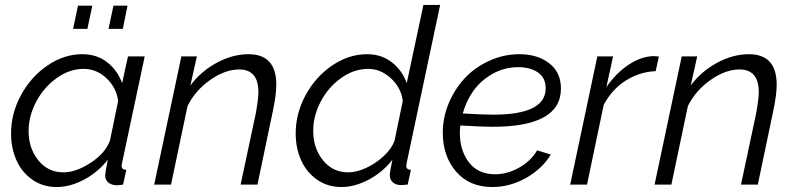

<svg xmlns="http://www.w3.org/2000/svg" viewBox="-20 -750 3229 780"><path d="M276.9 -632.8 296.9 -727.1H355L335 -632.8ZM420.9 -632.8 440.9 -727.1H498L479 -632.8ZM24.9 -208Q24.9 -289.1 65.4 -363.8Q106 -438.5 173.1 -484.1Q240.2 -529.8 314 -529.8Q374 -529.8 415.8 -496.8Q457.5 -463.9 476.1 -412.1L500 -521H567.9L476.1 -88.9Q474.1 -81.1 474.1 -76.2Q474.1 -60.1 493.2 -60.1L480 0Q475.1 0.5 466.1 1.7Q457 2.9 453.1 2.9Q431.2 1.5 419.2 -9.3Q407.2 -20 407.2 -37.1Q407.2 -45.9 418 -101.1Q377.9 -50.3 321.5 -20.3Q265.1 9.8 210 9.8Q153.8 9.8 110.8 -20.5Q67.9 -50.8 46.4 -99.9Q24.9 -148.9 24.9 -208ZM426.8 -179.2 460 -339.8Q453.1 -393.6 412.8 -431.9Q372.6 -470.2 319.8 -470.2Q262.2 -470.2 209.7 -432.4Q157.2 -394.5 126.7 -336.2Q96.2 -277.8 96.2 -217.8Q96.2 -147.5 135.7 -98.6Q175.3 -49.8 237.8 -49.8Q289.1 -49.8 348.6 -88.9Q408.2 -127.9 426.8 -179.2Z M716.8 -521H779.8L753.4 -402.8Q795.9 -460 860.4 -494.9Q924.8 -529.8 989.7 -529.8Q1102.5 -529.8 1102.5 -405.8Q1102.5 -367.2 1089.8 -305.2L1025.9 0H957.5L1019.5 -291Q1029.8 -349.1 1029.8 -376Q1029.8 -467.8 951.7 -467.8Q894.5 -467.8 833.7 -425Q772.9 -382.3 741.7 -318.8L674.8 0H606.4Z M1181.2 -208Q1181.2 -289.1 1221.7 -363.8Q1262.2 -438.5 1329.6 -484.1Q1397 -529.8 1471.2 -529.8Q1529.8 -529.8 1572 -496.8Q1614.3 -463.9 1632.3 -412.1L1700.2 -730H1768.1L1632.3 -88.9Q1630.4 -79.1 1630.4 -77.1Q1630.4 -60.1 1649.4 -60.1L1636.2 0Q1609.9 2 1608.4 2Q1587.4 1.5 1575.4 -9.8Q1563.5 -21 1563.5 -38.1Q1563.5 -50.8 1574.2 -101.1Q1534.7 -50.3 1478 -20.3Q1421.4 9.8 1367.2 9.8Q1310.5 9.8 1267.6 -20.5Q1224.6 -50.8 1202.9 -99.9Q1181.2 -148.9 1181.2 -208ZM1583 -179.2 1616.2 -339.8Q1609.9 -393.6 1568.1 -431.9Q1526.4 -470.2 1476.1 -470.2Q1417.5 -470.2 1365.2 -432.6Q1313 -395 1282.7 -336.9Q1252.4 -278.8 1252.4 -219.2Q1252.4 -147.9 1292 -98.9Q1331.5 -49.8 1395 -49.8Q1427.2 -49.8 1465.8 -67.1Q1504.4 -84.5 1537.6 -114.7Q1570.8 -145 1583 -179.2Z M1981 -234.9Q1941.4 -234.9 1850.1 -240.2Q1848.1 -220.7 1848.1 -210.9Q1848.1 -138.2 1885.3 -90.1Q1922.4 -42 1991.7 -42Q2040.5 -42 2088.6 -68.8Q2136.7 -95.7 2162.1 -139.2L2217.8 -122.1Q2181.6 -63 2116.2 -26.6Q2050.8 9.8 1980 9.8Q1886.7 9.8 1832.8 -53Q1778.8 -115.7 1778.8 -210.9Q1778.8 -272 1802.7 -329.8Q1826.7 -387.7 1867.7 -431.9Q1908.7 -476.1 1967.3 -502.9Q2025.9 -529.8 2090.8 -529.8Q2163.1 -529.8 2210.9 -493.2Q2258.8 -456.5 2258.8 -390.1Q2258.8 -234.9 1981 -234.9ZM2085.9 -477.1Q2028.3 -477.1 1980.5 -449.7Q1932.6 -422.4 1903.3 -381.1Q1874 -339.8 1859.9 -289.1Q1939.5 -284.2 1983.9 -284.2Q2196.8 -284.2 2196.8 -391.1Q2196.8 -434.1 2165.5 -455.6Q2134.3 -477.1 2085.9 -477.1Z M2406.7 -521H2470.7L2443.4 -396Q2482.4 -452.6 2532.7 -486.3Q2583 -520 2632.8 -522Q2645 -522 2656.7 -520L2643.6 -460.9Q2578.6 -458.5 2522.2 -422.6Q2465.8 -386.7 2432.6 -324.2L2364.7 0H2296.4Z M2749.5 -521H2812.5L2786.1 -402.8Q2828.6 -460 2893.1 -494.9Q2957.5 -529.8 3022.5 -529.8Q3135.3 -529.8 3135.3 -405.8Q3135.3 -367.2 3122.6 -305.2L3058.6 0H2990.2L3052.2 -291Q3062.5 -349.1 3062.5 -376Q3062.5 -467.8 2984.4 -467.8Q2927.2 -467.8 2866.5 -425Q2805.7 -382.3 2774.4 -318.8L2707.5 0H2639.2Z"/></svg>

Font: Rawline
Style: Italic
Weight: 400
Italic angle: -12°
Designer: Matt McInerney, Pablo Impallari, Rodrigo Fuenzalida
Foundry: Matt McInerney, Pablo Impallari, Rodrigo Fuenzalida
Version: Version 4.020;PS 004.020;hotconv 1.0.88;makeotf.lib2.5.64775